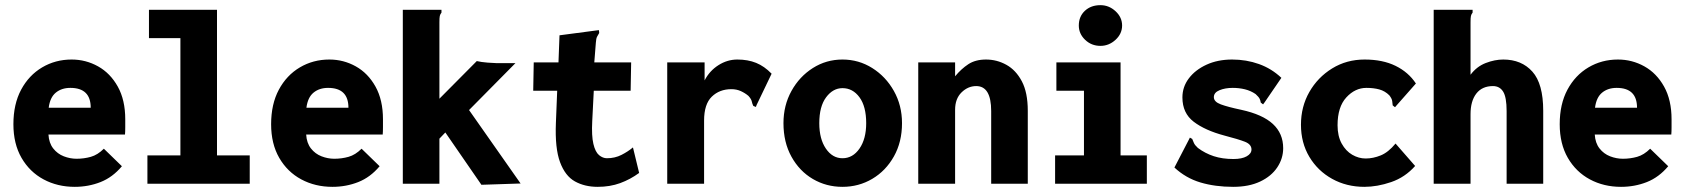

<svg xmlns="http://www.w3.org/2000/svg" viewBox="-20 -713 6540 745"><path d="M270 12Q203 12 149 -17Q95 -46 63.5 -100.5Q32 -155 32 -231Q32 -309 62 -365Q92 -421 143.5 -451.5Q195 -482 258 -482Q313 -482 360.5 -455.5Q408 -429 437 -377Q466 -325 466 -250Q466 -238 466 -220Q466 -202 465 -191H168Q170 -158 186.5 -137Q203 -116 227.5 -106.5Q252 -97 277 -97Q306 -97 332.5 -104.5Q359 -112 383 -136L453 -68Q417 -25 370 -6.5Q323 12 270 12ZM169 -295H332Q332 -372 253 -372Q219 -372 196.5 -353.5Q174 -335 169 -295Z M552 0V-110H680V-565H558V-675H822V-110H949V0Z M1270 12Q1203 12 1149 -17Q1095 -46 1063.5 -100.5Q1032 -155 1032 -231Q1032 -309 1062 -365Q1092 -421 1143.5 -451.5Q1195 -482 1258 -482Q1313 -482 1360.5 -455.5Q1408 -429 1437 -377Q1466 -325 1466 -250Q1466 -238 1466 -220Q1466 -202 1465 -191H1168Q1170 -158 1186.5 -137Q1203 -116 1227.5 -106.5Q1252 -97 1277 -97Q1306 -97 1332.5 -104.5Q1359 -112 1383 -136L1453 -68Q1417 -25 1370 -6.5Q1323 12 1270 12ZM1169 -295H1332Q1332 -372 1253 -372Q1219 -372 1196.5 -353.5Q1174 -335 1169 -295Z M1708 -199 1685 -175V0H1543V-675H1693V-664Q1688 -658 1686.5 -651Q1685 -644 1685 -627V-330L1830 -476Q1847 -472 1872 -470Q1897 -468 1907 -468H1980L1800 -286L2000 -1L1848 4Z M2299 12Q2249 12 2211 -9Q2173 -30 2153 -84Q2133 -138 2137 -236L2142 -361H2049L2051 -471H2147L2151 -576L2295 -595L2304 -596L2305 -585Q2301 -578 2297 -571Q2293 -564 2292 -547L2286 -471H2429L2427 -361H2284L2278 -243Q2275 -186 2282.5 -154.5Q2290 -123 2304.5 -111Q2319 -99 2335 -99Q2366 -99 2391.5 -112Q2417 -125 2436 -141L2460 -42Q2426 -17 2386.5 -2.5Q2347 12 2299 12Z M2569 -471H2714V-401Q2733 -438 2767.5 -460Q2802 -482 2841 -482Q2882 -482 2914 -469Q2946 -456 2974 -427L2916 -306L2913 -298L2903 -302Q2899 -310 2897 -319.5Q2895 -329 2884 -341Q2871 -352 2854.5 -359.5Q2838 -367 2818 -367Q2772 -367 2742 -338Q2712 -309 2712 -245V0H2569Z M3249 12Q3186 12 3134 -18.5Q3082 -49 3051 -105Q3020 -161 3020 -235Q3020 -304 3051 -360Q3082 -416 3134 -449Q3186 -482 3249 -482Q3312 -482 3364.5 -449Q3417 -416 3448.5 -360Q3480 -304 3480 -235Q3480 -162 3448.5 -106Q3417 -50 3364.5 -19Q3312 12 3249 12ZM3249 -99Q3289 -99 3315 -136.5Q3341 -174 3341 -235Q3341 -300 3315 -335.5Q3289 -371 3249 -371Q3212 -371 3185.5 -335.5Q3159 -300 3159 -235Q3159 -174 3184.5 -136.5Q3210 -99 3249 -99Z M3543 0V-471H3686V-417Q3710 -446 3737.5 -464Q3765 -482 3806 -482Q3848 -482 3885 -461.5Q3922 -441 3945 -397.5Q3968 -354 3968 -283V0H3826V-282Q3826 -379 3768 -379Q3736 -379 3711 -354.5Q3686 -330 3686 -287V0Z M4074 0V-110H4186V-361H4079V-471H4328V-110H4430V0ZM4250 -535Q4215 -535 4190.5 -558.5Q4166 -582 4166 -614Q4166 -649 4189.5 -671Q4213 -693 4250 -693Q4283 -693 4308.5 -669.5Q4334 -646 4334 -614Q4334 -582 4308.5 -558.5Q4283 -535 4250 -535Z M4765 12Q4695 12 4638 -5Q4581 -22 4537 -63L4593 -171L4597 -179L4606 -174Q4609 -167 4612.5 -158.5Q4616 -150 4628 -139Q4656 -118 4689.5 -107Q4723 -96 4766 -96Q4799 -96 4817.5 -106.5Q4836 -117 4836 -133Q4836 -153 4810.5 -163Q4785 -173 4731 -187Q4656 -207 4612 -240.5Q4568 -274 4568 -335Q4568 -376 4593 -409Q4618 -442 4661.5 -462Q4705 -482 4761 -482Q4816 -482 4865 -464.5Q4914 -447 4952 -411L4887 -316L4881 -308L4872 -315Q4871 -323 4867.5 -330Q4864 -337 4852 -348Q4833 -361 4810.5 -366.5Q4788 -372 4763 -372Q4734 -372 4712 -363Q4690 -354 4690 -336Q4690 -318 4717 -308Q4744 -298 4796 -287Q4879 -269 4919 -232Q4959 -195 4959 -138Q4959 -98 4936 -63.5Q4913 -29 4869.5 -8.5Q4826 12 4765 12Z M5274 12Q5205 12 5149 -19Q5093 -50 5060.5 -104.5Q5028 -159 5028 -229Q5028 -299 5060.5 -356Q5093 -413 5149 -447.5Q5205 -482 5275 -482Q5345 -482 5395 -457.5Q5445 -433 5474 -389L5399 -304L5393 -297L5384 -304Q5383 -312 5382 -321Q5381 -330 5371 -343Q5354 -360 5332 -366Q5310 -372 5282 -372Q5238 -372 5204 -335Q5170 -298 5170 -227Q5170 -185 5186 -156Q5202 -127 5227 -112.5Q5252 -98 5279 -98Q5308 -98 5337.5 -110Q5367 -122 5395 -156L5471 -69Q5432 -25 5378 -6.5Q5324 12 5274 12Z M5543 -675H5694V-664Q5689 -658 5687.5 -651Q5686 -644 5686 -627V-423Q5710 -455 5745 -468.5Q5780 -482 5813 -482Q5884 -482 5926 -435Q5968 -388 5968 -283V0H5826V-282Q5826 -336 5812.5 -357.5Q5799 -379 5773 -379Q5731 -379 5708.5 -350Q5686 -321 5686 -270V0H5543Z M6270 12Q6203 12 6149 -17Q6095 -46 6063.5 -100.5Q6032 -155 6032 -231Q6032 -309 6062 -365Q6092 -421 6143.5 -451.5Q6195 -482 6258 -482Q6313 -482 6360.5 -455.5Q6408 -429 6437 -377Q6466 -325 6466 -250Q6466 -238 6466 -220Q6466 -202 6465 -191H6168Q6170 -158 6186.5 -137Q6203 -116 6227.5 -106.5Q6252 -97 6277 -97Q6306 -97 6332.5 -104.5Q6359 -112 6383 -136L6453 -68Q6417 -25 6370 -6.5Q6323 12 6270 12ZM6169 -295H6332Q6332 -372 6253 -372Q6219 -372 6196.5 -353.5Q6174 -335 6169 -295Z"/></svg>

Font: Inconsolata Black
Style: Regular
Weight: 900
Monospace: yes
Designer: Raph Levien, Cyreal, Brenton Simpson
Foundry: Raph Levien, Cyreal, Google
Version: Version 3.001; ttfautohint (v1.8.2.53-6de2)